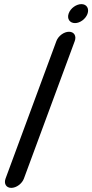

<svg xmlns="http://www.w3.org/2000/svg" viewBox="-20 -817 447 931"><path d="M313.3 -752.5C303.2 -725.3 318.7 -705 343.7 -705C368.7 -705 395.3 -725.6 404.1 -749.5C413.5 -774.8 401 -797 374.7 -797C350.9 -797 322.7 -778.1 313.3 -752.5ZM253.5 -618 6.9 49C-2 73.1 9.5 94 34.7 94C59.9 94 87 73.1 95.9 49L342.5 -618C351.4 -642.1 339.9 -663 314.7 -663C289.5 -663 262.4 -642.1 253.5 -618Z"/></svg>

Font: Just Breathe
Style: BdObl7
Weight: 400
Foundry: Cannot Into Space Fonts
Version: Version 0.72